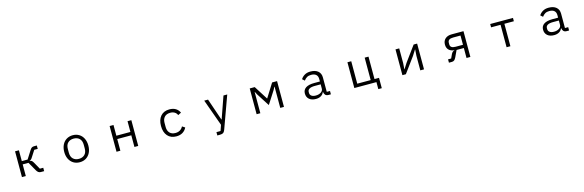

<svg xmlns="http://www.w3.org/2000/svg" viewBox="81 -2118 11838 3893"><g transform="rotate(-15 6000.0 -172.0)"><path d="M287 0V-541H368V-314H490L597 -483Q619 -518 638 -529.5Q657 -541 686 -541H744V-470H671L583 -333Q567 -307 556 -297.5Q545 -288 525 -281V-277Q549 -274 565 -262.5Q581 -251 597 -222L682 -71H753V0H683Q656 0 634 -14.5Q612 -29 593 -63L490 -245H368V0Z M1247 -270Q1247 -355 1279 -419.5Q1311 -484 1368.5 -519Q1426 -554 1500 -554Q1574 -554 1631.5 -519Q1689 -484 1721 -419.5Q1753 -355 1753 -270Q1753 -185 1721 -121Q1689 -57 1632 -22Q1575 13 1500 13Q1425 13 1368 -22Q1311 -57 1279 -121Q1247 -185 1247 -270ZM1667 -232V-309Q1667 -394 1621.5 -438.5Q1576 -483 1500 -483Q1424 -483 1378.5 -438.5Q1333 -394 1333 -309V-232Q1333 -147 1378.5 -102.5Q1424 -58 1500 -58Q1576 -58 1621.5 -102.5Q1667 -147 1667 -232Z M2353 0H2272V-541H2353V-315H2648V-541H2728V0H2648V-245H2353Z M3278 -271Q3278 -402 3344 -477.5Q3410 -553 3528 -553Q3608 -553 3660.5 -520Q3713 -487 3740 -428L3673 -394Q3656 -436 3618.5 -459Q3581 -482 3528 -482Q3449 -482 3406.5 -436.5Q3364 -391 3364 -315V-226Q3364 -149 3406 -103.5Q3448 -58 3528 -58Q3636 -58 3687 -153L3745 -115Q3716 -55 3661 -21Q3606 13 3528 13Q3410 13 3344 -63Q3278 -139 3278 -271Z M4332 210V140H4418L4460 20L4258 -541H4338L4495 -82H4501L4662 -541H4741L4498 129Q4486 162 4472.5 179Q4459 196 4437 203Q4415 210 4377 210Z M5291 0H5213V-541H5318L5499 -255H5504L5683 -541H5787V0H5709V-444H5703L5673 -385L5500 -115L5327 -385L5296 -444H5291Z M6266 -151Q6266 -228 6326.5 -268.5Q6387 -309 6506 -309H6624V-363Q6624 -422 6588.5 -453.5Q6553 -485 6485 -485Q6433 -485 6398 -465Q6363 -445 6334 -405L6286 -447Q6317 -496 6367.5 -525Q6418 -554 6489 -554Q6590 -554 6647 -506Q6704 -458 6704 -372V-70H6772V0H6723Q6679 0 6657 -23Q6635 -46 6630 -85H6624Q6606 -38 6562 -12.5Q6518 13 6457 13Q6368 13 6317 -31Q6266 -75 6266 -151ZM6624 -158V-249H6502Q6426 -249 6388 -227Q6350 -205 6350 -165V-142Q6350 -101 6382.5 -78Q6415 -55 6471 -55Q6537 -55 6580.5 -84.5Q6624 -114 6624 -158Z M7801 147H7728V0H7264V-541H7344V-70H7626V-541H7706V-70H7801Z M8346 0H8273V-541H8351V-234L8342 -106H8347L8419 -220L8654 -541H8727V0H8649V-307L8658 -435H8653L8581 -321Z M9250 0V-70H9315L9355 -155Q9379 -205 9422 -213V-216Q9346 -223 9306 -264Q9266 -305 9266 -374Q9266 -451 9315.5 -496Q9365 -541 9452 -541H9700V0H9619V-209H9466L9402 -72Q9383 -32 9362.5 -16Q9342 0 9313 0ZM9619 -277V-471H9464Q9352 -471 9352 -391V-356Q9352 -277 9464 -277Z M10540 0H10460V-471H10261V-541H10739V-471H10540Z M11266 -151Q11266 -228 11326.5 -268.5Q11387 -309 11506 -309H11624V-363Q11624 -422 11588.5 -453.5Q11553 -485 11485 -485Q11433 -485 11398 -465Q11363 -445 11334 -405L11286 -447Q11317 -496 11367.5 -525Q11418 -554 11489 -554Q11590 -554 11647 -506Q11704 -458 11704 -372V-70H11772V0H11723Q11679 0 11657 -23Q11635 -46 11630 -85H11624Q11606 -38 11562 -12.5Q11518 13 11457 13Q11368 13 11317 -31Q11266 -75 11266 -151ZM11624 -158V-249H11502Q11426 -249 11388 -227Q11350 -205 11350 -165V-142Q11350 -101 11382.5 -78Q11415 -55 11471 -55Q11537 -55 11580.5 -84.5Q11624 -114 11624 -158Z"/></g></svg>

Font: IBM Plex Sans JP
Style: Regular
Weight: 400
Designer: Mike Abbink; Paul van der Laan; Pieter van Rosmalen; Wujin Sim; Yejin Wi; Jinhee Kim; Boomi Park; Yona Kim; Kichan Ma
Foundry: Sandoll Inc.
Version: Version 1.000